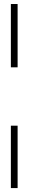

<svg xmlns="http://www.w3.org/2000/svg" viewBox="-20 -770 142 954"><path d="M34 -435.5V-750H67.5V-435.5ZM34 164.5V-145.5H67.5V164.5Z"/></svg>

Font: Imbue 24pt
Style: Bold
Weight: 700
Designer: Tyler Finck
Foundry: Etcetera Type Company
Version: Version 1.102